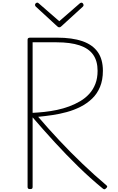

<svg xmlns="http://www.w3.org/2000/svg" viewBox="-20 -1412 891 1448"><path d="M207 14Q196 14 192 10Q188 6 188 -3V-1113Q188 -1121 193 -1124.5Q198 -1128 208 -1128H410Q525 -1128 601.5 -1101.5Q678 -1075 717 -1020Q756 -965 756 -878Q756 -809 734.5 -757Q713 -705 675 -668.5Q637 -632 588 -607Q539 -582 484 -567Q429 -552 374 -544Q319 -536 268 -531Q344 -442 428 -352.5Q512 -263 602 -177Q692 -91 783 -14Q789 -9 788.5 -4Q788 1 779 9Q772 16 766.5 15.5Q761 15 754 9Q661 -67 569.5 -156.5Q478 -246 391.5 -340.5Q305 -435 226 -527V-3Q226 6 222.5 10Q219 14 207 14ZM226 -561Q268 -563 315 -568Q362 -573 409.5 -583Q457 -593 501.5 -609.5Q546 -626 585 -649Q624 -672 653.5 -704.5Q683 -737 699.5 -780Q716 -823 716 -878Q716 -952 682.5 -999.5Q649 -1047 580 -1070Q511 -1093 407 -1093H226ZM594 -1392Q600 -1392 605 -1386.5Q610 -1381 610 -1373Q610 -1370 609 -1367.5Q608 -1365 605 -1362L443 -1214Q438 -1209 434.5 -1207.5Q431 -1206 427 -1206Q423 -1206 419.5 -1207.5Q416 -1209 411 -1214L249 -1363Q247 -1366 245.5 -1369Q244 -1372 244 -1374Q244 -1382 249.5 -1387Q255 -1392 261 -1392Q265 -1392 267.5 -1390Q270 -1388 273 -1386L427 -1252L581 -1386Q584 -1388 587 -1390Q590 -1392 594 -1392Z"/></svg>

Font: Playwrite CL Thin
Style: Regular
Weight: 100
Designer: Veronika Burian, José Scaglione
Foundry: TypeTogether
Version: Version 1.002